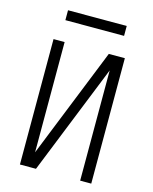

<svg xmlns="http://www.w3.org/2000/svg" viewBox="-133 -1001 865 1087"><g transform="rotate(15 300.0 -457.0)"><path d="M91 0V-735H156V-89L415 -735H509V0H444V-646L185 0ZM128 -856V-914H472V-856Z"/></g></svg>

Font: Iosevka SS04 Light Extended
Style: Regular
Weight: 300
Width: 7
Monospace: yes
Designer: Belleve Invis
Foundry: Belleve Invis
Version: Version 19.0.0; ttfautohint (v1.8.4)